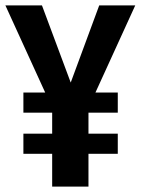

<svg xmlns="http://www.w3.org/2000/svg" viewBox="-27 -694 523 714"><path d="M476 -674 328 -350H411V-275H302V-197H411V-122H302V0H167V-122H60V-197H167V-275H60V-350H141L-7 -674H129L236 -387L342 -674Z"/></svg>

Font: Fira Sans Extra Condensed SemiBold
Style: Regular
Weight: 600
Width: 1
Designer: Carrois Corporate & Edenspiekermann AG
Foundry: Carrois Corporate GbR & Edenspiekermann AG
Version: Version 4.203